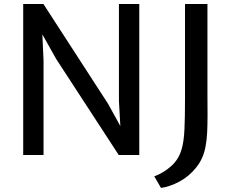

<svg xmlns="http://www.w3.org/2000/svg" viewBox="-20 -763 1148 945"><path d="M665.5 -743.2V0H564.5L256.8 -472.2L188.5 -593.8L194.3 -464.8V0H94.2V-743.2H193.8L511.7 -252.4L572.3 -142.6L565.4 -266.1V-743.2ZM875 -32.2Q885.3 -69.3 887.9 -127.2Q890.6 -185.1 890.6 -279.3V-296.9V-743.2H1001V-299.3L1001.5 -194.8Q1001.5 -146.5 999.5 -109.9Q997.6 -73.2 991.7 -42Q981 17.6 945.6 61.5Q910.2 105.5 863.8 130.4Q817.4 155.3 772.5 162.1L739.3 105Q784.7 88.4 822.8 54.4Q860.8 20.5 875 -32.2Z"/></svg>

Font: Merriweather Sans
Style: Regular
Weight: 400
Designer: Eben Sorkin
Foundry: Eben Sorkin
Version: Version 1.006; ttfautohint (v1.4.1) -l 6 -r 50 -G 0 -x 11 -H